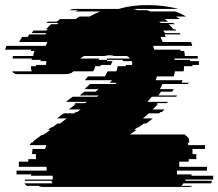

<svg xmlns="http://www.w3.org/2000/svg" viewBox="-74 -734 857 754"><path d="M654 -29V-24H758Q758 -19 755 -14H646Q643 -7 636 -4H682Q677 0 668 0H92Q83 0 78 -4H32Q29 -6 26.5 -8.5Q24 -11 22 -14H132Q130 -18 128 -24H24V-29H133V-44H48V-49H-9V-64H109V-79H0V-99H37V-109H67V-129H52V-131Q52 -133 52.5 -138Q53 -143 54 -149H103Q104 -153 105.5 -156.5Q107 -160 108 -164H42Q44 -166 45.5 -169Q47 -172 49 -174H53Q58 -180 64 -185L75 -193Q76 -193 76 -193.5Q76 -194 77 -194H76Q80 -196 83 -199Q86 -202 90 -204H95Q97 -206 99 -207Q101 -208 102 -209H103Q108 -213 113.5 -216.5Q119 -220 123 -224H114Q118 -226 121 -229Q124 -232 128 -234H131L152 -249H162Q169 -254 175.5 -259.5Q182 -265 189 -269H150Q157 -274 163.5 -279.5Q170 -285 177 -289H217Q219 -291 221 -292Q223 -293 224 -294H229Q233 -296 236 -299Q239 -302 243 -304H195Q203 -309 209.5 -314.5Q216 -320 222 -324H217L223 -329H260Q262 -331 264 -332Q266 -333 267 -334H185L211 -354H307L313 -359H239L257 -374H301L313 -384H258Q264 -389 269.5 -394.5Q275 -400 279 -404H379Q381 -406 382 -407Q383 -408 384 -409H356Q359 -411 361.5 -414Q364 -417 366 -419H259Q267 -427 271 -434H338L349 -454H383Q388 -466 388 -474H420V-479H445Q445 -483 445 -486.5Q445 -490 444 -494H409L407 -499H348L345 -494H368Q366 -490 364.5 -486.5Q363 -483 361 -479H322L320 -474H300Q299 -472 299 -470Q299 -468 298 -466Q297 -462 295 -459Q293 -456 291 -454H214Q208 -447 199.5 -445Q191 -443 181 -443H-7Q-20 -443 -26 -454H51Q48 -459 48 -465V-474H68V-479H107Q107 -483 107.5 -486.5Q108 -490 108 -494H85Q85 -497 86 -499H50Q50 -501 50.5 -502Q51 -503 51 -504H-25Q-24 -506 -24 -509Q-24 -512 -23 -514H56L61 -534H47Q47 -535 49 -539H-54Q-53 -543 -51.5 -546.5Q-50 -550 -49 -554H105Q107 -558 109 -561.5Q111 -565 112 -569H1Q4 -574 7 -579.5Q10 -585 13 -589H34Q36 -591 38 -594Q40 -597 41 -599H104Q107 -602 108 -604H50Q52 -606 54 -609Q56 -612 58 -614H109L114 -619H107Q116 -630 127 -639H150L156 -644H108L114 -649H148Q152 -651 155.5 -654Q159 -657 162 -659H222L238 -669H278Q288 -675 298.5 -680Q309 -685 320 -689H222Q225 -691 228.5 -692Q232 -693 235 -694H198Q203 -696 206.5 -697Q210 -698 214 -699H392Q443 -714 503 -714Q572 -714 626 -699H448Q453 -698 457 -697Q461 -696 465 -694H502Q506 -693 509.5 -692Q513 -691 516 -689H614Q626 -685 636.5 -680Q647 -675 657 -669H617Q621 -667 625 -664Q629 -661 633 -659H573L586 -649H551L557 -644H606L612 -639H588Q593 -635 598 -629.5Q603 -624 607 -619H614Q615 -618 616 -617Q617 -616 618 -614H567Q569 -612 570.5 -609Q572 -606 574 -604H632L635 -599H572Q575 -594 577 -589H556L565 -569H676Q678 -565 679 -561.5Q680 -558 681 -554H527Q529 -550 529.5 -546.5Q530 -543 531 -539H634Q634 -538 634.5 -537Q635 -536 635 -534H649Q652 -524 652 -514H702L703 -504H611Q612 -502 612 -499H672V-494H707V-479H682Q682 -476 681 -474H649Q649 -469 648.5 -464Q648 -459 647 -454H613Q612 -449 611 -444Q610 -439 608 -434H542Q541 -430 540 -426.5Q539 -423 537 -419H643L639 -409H667L664 -404H564Q562 -399 559 -394Q556 -389 554 -384H608Q607 -382 605.5 -379Q604 -376 602 -374H558L548 -359H621L618 -354H522L505 -334H586Q585 -333 584 -332Q583 -331 582 -329H545L540 -324H546L525 -304H572Q570 -302 567 -299Q564 -296 561 -294H556L551 -289H511L487 -269H526Q520 -264 513.5 -259Q507 -254 500 -249H491L470 -234H467Q463 -232 459.5 -229Q456 -226 453 -224H462Q458 -221 453 -217.5Q448 -214 443 -211L441 -209H440L436 -206H647Q651 -206 657 -204H652Q658 -201 664 -194H665Q669 -189 669 -179V-174H665V-164H731V-149H682V-129H697V-109H667V-99H630V-79H739V-64H621V-49H678V-44H763V-29ZM345 -504H436Q432 -511 424 -514H374Q368 -517 355 -517Q345 -517 337 -514H258Q253 -513 249 -510Q245 -507 241 -504H317Q316 -503 315 -502Q314 -501 313 -499H347Q347 -500 345 -504Z"/></svg>

Font: Rubik Glitch
Style: Regular
Weight: 400
Designer: Hubert and Fischer, NaN
Foundry: Hubert and Fischer, NaN
Version: Version 2.200